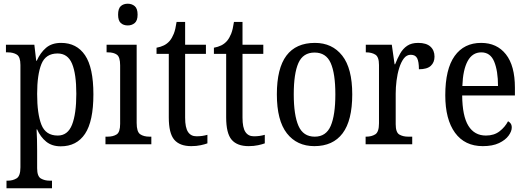

<svg xmlns="http://www.w3.org/2000/svg" viewBox="-20 -777 2834 1034"><path d="M15 237V196H22Q49 196 69.5 183.5Q90 171 90 124V-427Q90 -471 70.5 -483Q51 -495 23 -495H12V-536H165L175 -450H178Q197 -493 228 -519.5Q259 -546 309 -546Q393 -546 438 -479.5Q483 -413 483 -269Q483 -124 438 -56.5Q393 11 307 11Q260 11 229 -14Q198 -39 180 -80H177Q180 -28 180 34V129Q180 173 200.5 184.5Q221 196 247 196H260V237ZM291 -47Q345 -47 368 -105.5Q391 -164 391 -272Q391 -379 368 -434Q345 -489 290 -489Q226 -489 203 -432Q180 -375 180 -271Q180 -164 203 -105.5Q226 -47 291 -47Z M668 -640Q645 -640 630.5 -653Q616 -666 616 -698Q616 -731 630.5 -744Q645 -757 668 -757Q690 -757 705.5 -744Q721 -731 721 -698Q721 -666 705.5 -653Q690 -640 668 -640ZM548 0V-41H559Q589 -41 608 -53Q627 -65 627 -110V-425Q627 -470 609.5 -482.5Q592 -495 562 -495H554V-536H716V-115Q716 -67 735 -54Q754 -41 785 -41H795V0Z M1010 10Q948 10 918.5 -24.5Q889 -59 889 -145V-487H823V-520Q845 -524 862.5 -532.5Q880 -541 894 -557Q907 -573 916 -595.5Q925 -618 931 -659H977V-536H1089V-487H977V-143Q977 -90 992.5 -66.5Q1008 -43 1038 -43Q1055 -43 1069 -45Q1083 -47 1097 -51V-5Q1084 0 1061 5Q1038 10 1010 10Z M1319 10Q1257 10 1227.5 -24.5Q1198 -59 1198 -145V-487H1132V-520Q1154 -524 1171.5 -532.5Q1189 -541 1203 -557Q1216 -573 1225 -595.5Q1234 -618 1240 -659H1286V-536H1398V-487H1286V-143Q1286 -90 1301.5 -66.5Q1317 -43 1347 -43Q1364 -43 1378 -45Q1392 -47 1406 -51V-5Q1393 0 1370 5Q1347 10 1319 10Z M1673 10Q1579 10 1525 -59Q1471 -128 1471 -269Q1471 -409 1522.5 -477.5Q1574 -546 1676 -546Q1769 -546 1823 -477.5Q1877 -409 1877 -269Q1877 -128 1825 -59Q1773 10 1673 10ZM1675 -41Q1736 -41 1761 -99Q1786 -157 1786 -269Q1786 -381 1761 -437.5Q1736 -494 1674 -494Q1612 -494 1587 -437.5Q1562 -381 1562 -269Q1562 -157 1587.5 -99Q1613 -41 1675 -41Z M1949 0V-41H1952Q1981 -41 2001 -53.5Q2021 -66 2021 -113V-427Q2021 -471 2001 -483Q1981 -495 1953 -495H1950V-536H2090L2105 -431H2108Q2120 -462 2135 -488.5Q2150 -515 2173 -530.5Q2196 -546 2232 -546Q2276 -546 2298 -526Q2320 -506 2320 -472Q2320 -441 2300 -422.5Q2280 -404 2236 -404Q2236 -445 2226.5 -463.5Q2217 -482 2192 -482Q2170 -482 2155 -462.5Q2140 -443 2130 -411Q2120 -379 2115.5 -342.5Q2111 -306 2111 -273V-108Q2111 -64 2130.5 -52.5Q2150 -41 2178 -41H2200V0Z M2580 10Q2483 10 2430.5 -62Q2378 -134 2378 -264Q2378 -405 2428.5 -475.5Q2479 -546 2571 -546Q2656 -546 2704.5 -484.5Q2753 -423 2753 -305V-263H2469Q2470 -152 2502.5 -99.5Q2535 -47 2597 -47Q2641 -47 2670.5 -70Q2700 -93 2716 -124Q2724 -120 2730 -112Q2736 -104 2736 -90Q2736 -70 2719 -46.5Q2702 -23 2667.5 -6.5Q2633 10 2580 10ZM2662 -314Q2662 -395 2641.5 -445Q2621 -495 2572 -495Q2524 -495 2498.5 -448Q2473 -401 2470 -314Z"/></svg>

Font: Noto Serif Armenian Condensed
Style: Regular
Weight: 400
Width: 3
Designer: Monotype Design Team
Foundry: Monotype Imaging Inc.
Version: Version 2.008; ttfautohint (v1.8.4.7-5d5b)